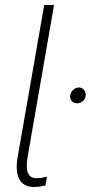

<svg xmlns="http://www.w3.org/2000/svg" viewBox="-20 -740 361 764"><path d="M114 4C132 4 143 2 161 -2L167 -37C150 -33 139 -31 125 -31C88 -31 81 -65 90 -116L195 -720H156L50 -114C37 -37 61 4 114 4ZM287 -329C305 -329 321 -343 321 -363C321 -378 310 -392 294 -392C276 -392 259 -375 259 -356C259 -341 270 -329 287 -329Z"/></svg>

Font: Fixel Text 20240404 ExtraLight
Style: Italic
Weight: 200
Width: 4
Italic angle: -10°
Designer: AlfaBravo + MacPaw
Foundry: Kyrylo Tkachov, Marchela Mozhyna, Serhii Makarenko, Maria Weinstein, Zakhar Kryvoshyya
Version: Version 1.211;Glyphs 3.2 (3225)